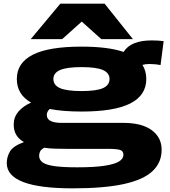

<svg xmlns="http://www.w3.org/2000/svg" viewBox="-20 -810 930 1050"><path d="M377 220Q17 220 17 82Q17 49 34 19Q51 -11 111 -33Q84 -48 69.5 -71.5Q55 -95 55 -129Q55 -169 80 -199Q105 -229 150 -249Q72 -293 72 -378Q72 -466 159 -510.5Q246 -555 426 -555Q571 -555 656 -526Q695 -589 810 -589Q846 -589 875 -585L858 -454Q844 -457 828 -458.5Q812 -460 798 -460Q775 -460 759 -455Q780 -422 780 -378Q780 -289 693 -244.5Q606 -200 426 -200Q324 -200 252 -214Q236 -200 236 -181Q236 -138 317 -138H655Q756 -138 810 -98Q864 -58 864 9Q864 79 814 126Q764 173 657 196.5Q550 220 377 220ZM426 -312Q507 -312 543 -328Q579 -344 579 -378Q579 -411 543 -427Q507 -443 426 -443Q345 -443 308.5 -427Q272 -411 272 -378Q272 -344 308.5 -328Q345 -312 426 -312ZM194 42Q194 64 213 78Q232 92 277.5 98.5Q323 105 402 105Q496 105 551.5 96.5Q607 88 631 73Q655 58 655 37Q655 16 637 10Q619 4 567 4H344Q310 4 279.5 3Q249 2 222 -2Q205 7 199.5 18Q194 29 194 42ZM148 -596 310 -790H552L707 -596H534L427 -692L320 -596Z"/></svg>

Font: Georama ExtraExtended
Style: Bold
Weight: 700
Width: 8
Designer: Jean-Baptiste Levee
Foundry: Production Type
Version: Version 1.000